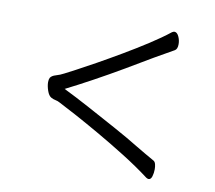

<svg xmlns="http://www.w3.org/2000/svg" viewBox="-62 -561 725 647"><g transform="rotate(10 300.0 -238.0)"><path d="M154 -236Q195 -216 244 -189.5Q293 -163 341.5 -136.5Q390 -110 429 -86Q443 -78 459.5 -68Q476 -58 491 -50Q496 -47 498 -39Q500 -31 500 -22Q500 -9 496.5 2.5Q493 14 485 14Q482 14 477 11Q436 -20 386.5 -51Q337 -82 289 -109.5Q241 -137 203 -157.5Q165 -178 145 -188Q138 -192 130 -193.5Q122 -195 115 -199Q106 -204 100.5 -220Q95 -236 95 -249Q95 -258 98 -264Q103 -272 117 -276Q131 -280 144 -287Q152 -291 179.5 -305.5Q207 -320 245.5 -341.5Q284 -363 326.5 -388Q369 -413 408.5 -438.5Q448 -464 477 -487Q482 -490 485 -490Q494 -490 500 -477.5Q506 -465 506 -451Q506 -434 497 -429Q463 -410 432 -392Q392 -368 342.5 -339Q293 -310 243.5 -283Q194 -256 154 -236Z"/></g></svg>

Font: Moon Stars Kai T Light
Style: Regular
Weight: 300
Designer: GuiWonder
Version: Version 1.101